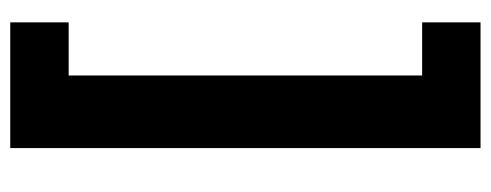

<svg xmlns="http://www.w3.org/2000/svg" viewBox="-304 -464 934 365"><g transform="rotate(-90 162.5 -282.0)"><path d="M302 54V165H63V-729H302V-618H201V54Z"/></g></svg>

Font: Noto Sans Thai Looped UI ExtraBold
Style: Regular
Weight: 800
Designer: Cadson Demak Team
Foundry: Cadson Demak Co., Ltd.
Version: Version 1.000